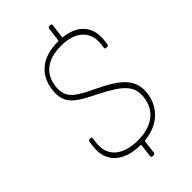

<svg xmlns="http://www.w3.org/2000/svg" viewBox="-273 -874 1044 1044"><g transform="rotate(-45 249.5 -352.0)"><path d="M457 -165C469 -266 406 -318 284 -377C174 -430 120 -456 131 -546C142 -634 205 -680 307 -680C423 -680 479 -619 468 -530L465 -508C464 -502 468 -498 473 -498H481C487 -498 491 -502 492 -508L495 -532C507 -628 456 -694 348 -706C346 -706 345 -708 345 -710L355 -791C356 -797 352 -801 347 -801H339C333 -801 329 -797 328 -791L318 -712C318 -710 316 -708 314 -708H312C193 -708 118 -651 105 -544C92 -439 153 -408 264 -352C392 -287 438 -245 428 -163C418 -75 352 -20 240 -20C121 -20 59 -80 70 -169L74 -202C75 -208 72 -212 66 -212H59C53 -212 49 -208 48 -202L44 -167C31 -61 102 8 234 8C235 8 235 10 235 12L226 87C225 93 229 97 234 97H243C249 97 253 93 254 87L263 11C264 9 265 7 268 7C379 -5 445 -72 457 -165Z"/></g></svg>

Font: Barlow Thin
Style: Italic
Weight: 250
Italic angle: -7°
Designer: Jeremy Tribby
Foundry: Tribby Type
Version: Version 1.422;hotconv 1.0.109;makeotfexe 2.5.65596